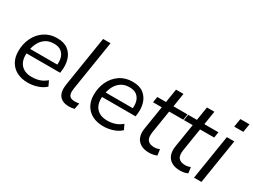

<svg xmlns="http://www.w3.org/2000/svg" viewBox="-53 -1255 2387 1813"><g transform="rotate(30 1140.5 -348.0)"><path d="M269.9 8.9Q200.7 8.9 149.9 -17.2Q99.1 -43.4 71.8 -91.6Q44.4 -139.7 44.4 -205.6Q44.4 -285 76 -350.5Q107.6 -416.1 165.9 -455.7Q224.3 -495.3 303.8 -495.3Q380.1 -495.3 424.5 -460.1Q468.8 -424.8 484.7 -368.2Q500.6 -311.5 491.6 -247.3L488.6 -225.5H106.8L114.7 -279H443.4L425.4 -265.6Q432.4 -313 422.1 -351.1Q411.8 -389.3 383 -412.2Q354.3 -435.2 302.8 -435.2Q248.7 -435.2 212.6 -410.7Q176.6 -386.2 156.4 -348.3Q136.2 -310.5 129.1 -269.2L125.2 -245.1Q116.1 -188.1 131 -145.7Q145.8 -103.3 182.5 -79.8Q219.2 -56.4 274 -56.4Q320.2 -56.4 359.9 -69.7Q399.7 -83 432.3 -112.2L458.5 -57.2Q425.1 -25.1 373.9 -8.1Q322.7 8.9 269.9 8.9Z M719.3 8.9Q646.5 8.9 613.8 -33.5Q581 -76 594 -158.5L680.6 -705H761.6L674.9 -159Q669.9 -124.1 675.2 -102Q680.4 -79.8 697.8 -69.7Q715.1 -59.7 743.3 -59.7Q755.4 -59.7 766.9 -61.2Q778.4 -62.7 790.5 -64.7L777.7 1Q764.9 5 749.2 7Q733.6 8.9 719.3 8.9Z M1092.9 8.9Q1023.7 8.9 972.9 -17.2Q922.1 -43.4 894.8 -91.6Q867.4 -139.7 867.4 -205.6Q867.4 -285 899 -350.5Q930.6 -416.1 988.9 -455.7Q1047.3 -495.3 1126.8 -495.3Q1203.1 -495.3 1247.5 -460.1Q1291.8 -424.8 1307.7 -368.2Q1323.6 -311.5 1314.6 -247.3L1311.6 -225.5H929.8L937.7 -279H1266.4L1248.4 -265.6Q1255.4 -313 1245.1 -351.1Q1234.8 -389.3 1206 -412.2Q1177.3 -435.2 1125.8 -435.2Q1071.7 -435.2 1035.6 -410.7Q999.6 -386.2 979.4 -348.3Q959.2 -310.5 952.1 -269.2L948.2 -245.1Q939.1 -188.1 954 -145.7Q968.8 -103.3 1005.5 -79.8Q1042.2 -56.4 1097 -56.4Q1143.2 -56.4 1182.9 -69.7Q1222.7 -83 1255.3 -112.2L1281.5 -57.2Q1248.1 -25.1 1196.9 -8.1Q1145.7 8.9 1092.9 8.9Z M1592.9 8.9Q1536.3 8.9 1499.6 -12.9Q1462.9 -34.8 1448.3 -74Q1433.7 -113.3 1442.1 -166.6L1483 -423.1H1387.4L1397.7 -486.3H1492.7L1516.2 -635H1597.2L1573.7 -486.3H1727.5L1717.3 -423.1H1563.5L1524.1 -175.2Q1514.5 -113.6 1536.6 -86.9Q1558.7 -60.1 1608.1 -60.1Q1625.2 -60.1 1640 -63.7Q1654.8 -67.2 1666.7 -71.2L1674.8 -8.5Q1662 -1.1 1638.3 3.9Q1614.7 8.9 1592.9 8.9Z M1929.9 8.9Q1873.3 8.9 1836.6 -12.9Q1799.9 -34.8 1785.3 -74Q1770.7 -113.3 1779.1 -166.6L1820 -423.1H1724.4L1734.7 -486.3H1829.7L1853.2 -635H1934.2L1910.7 -486.3H2064.5L2054.3 -423.1H1900.5L1861.1 -175.2Q1851.5 -113.6 1873.6 -86.9Q1895.7 -60.1 1945.1 -60.1Q1962.2 -60.1 1977 -63.7Q1991.8 -67.2 2003.7 -71.2L2011.8 -8.5Q1999 -1.1 1975.3 3.9Q1951.7 8.9 1929.9 8.9Z M2166.6 -607.3 2181.3 -698H2280.5L2265.8 -607.3ZM2078.6 0 2156.1 -486.3H2237.1L2159.6 0Z"/></g></svg>

Font: Nunito Sans 12pt ExtraLight
Style: Italic
Weight: 200
Italic angle: -9°
Designer: Vernon Adams
Foundry: Vernon Adams
Version: Version 3.101;gftools[0.9.27]